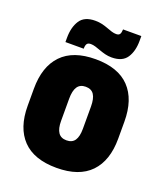

<svg xmlns="http://www.w3.org/2000/svg" viewBox="-129 -768 747 869"><g transform="rotate(20 244.5 -334.0)"><path d="M244.5 12.5Q136 12.5 81.2 -44.5Q26.5 -101.5 26.5 -207V-289Q26.5 -396 81.5 -453.2Q136.5 -510.5 244.5 -510.5Q353 -510.5 407.8 -453.2Q462.5 -396 462.5 -289V-207Q462.5 -101.5 407.8 -44.5Q353 12.5 244.5 12.5ZM244.5 -120Q272 -120 284.5 -138.8Q297 -157.5 297 -194.5V-301.5Q297 -340 284.5 -359Q272 -378 244.5 -378Q217.5 -378 204.8 -359Q192 -340 192 -301.5V-194.5Q192 -157.5 204.8 -138.8Q217.5 -120 244.5 -120ZM308 -542.5Q292 -542.5 277 -546.2Q262 -550 248.5 -555Q235 -560 222.8 -563.8Q210.5 -567.5 200 -567.5Q186.5 -567.5 181.5 -560Q176.5 -552.5 176.5 -537V-536.5H88.5V-557Q88.5 -608 109.8 -640.8Q131 -673.5 183 -673.5Q201.5 -673.5 216.8 -669.8Q232 -666 245 -661Q258 -656 269.5 -652.5Q281 -649 291.5 -649Q304 -649 308.8 -656.2Q313.5 -663.5 314 -679V-679.5H402V-656.5Q402 -606.5 380.8 -574.5Q359.5 -542.5 308 -542.5Z"/></g></svg>

Font: Anek Odia SemiCondensed ExtraBold
Style: Regular
Weight: 800
Width: 4
Designer: Yesha Goshar & Mahesh Sahu (Odia), Yesha Goshar (Latin)
Foundry: Ek Type
Version: Version 1.003